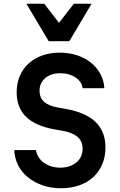

<svg xmlns="http://www.w3.org/2000/svg" viewBox="-20 -991 640 1025"><path d="M56 -190Q58 -146 77 -108.5Q96 -71 129.5 -44Q163 -17 208 -1.5Q253 14 306 14Q359 14 403 -1.5Q447 -17 478 -45.5Q509 -74 526 -114.5Q543 -155 543 -204Q543 -289 490 -340Q437 -391 329 -410L289 -417Q239 -426 215 -448Q191 -470 191 -506Q191 -548 221.5 -574Q252 -600 303 -600Q327 -600 347.5 -594Q368 -588 383.5 -577.5Q399 -567 409 -552.5Q419 -538 421 -520H537Q535 -561 516 -596Q497 -631 465.5 -656.5Q434 -682 391 -696Q348 -710 298 -710Q247 -710 204.5 -694.5Q162 -679 132 -651.5Q102 -624 85.5 -585Q69 -546 69 -498Q69 -416 119.5 -367Q170 -318 273 -300L313 -293Q368 -283 394.5 -259.5Q421 -236 421 -197Q421 -175 412.5 -156Q404 -137 388 -124Q372 -111 350.5 -103.5Q329 -96 302 -96Q276 -96 253.5 -103Q231 -110 214 -122.5Q197 -135 186 -152Q175 -169 172 -190ZM240 -771H350L469 -971H374L295 -869L216 -971H121Z"/></svg>

Font: CommitMonoV143 ExtLt
Style: Regular
Weight: 200
Monospace: yes
Designer: Eigil Nikolajsen
Foundry: Eigil Nikolajsen
Version: Version 1.143